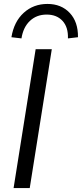

<svg xmlns="http://www.w3.org/2000/svg" viewBox="-20 -955 416 975"><path d="M49 0 161 -705H243L131 0ZM89 -760 38 -766Q51 -845 100.5 -890Q150 -935 221 -935Q291 -935 334 -889.5Q377 -844 376 -766L325 -760Q327 -817 297.5 -849Q268 -881 217 -881Q166 -881 132 -849Q98 -817 89 -760Z"/></svg>

Font: Nunito Sans
Style: Italic
Weight: 400
Italic angle: -9°
Designer: Vernon Adams
Foundry: Vernon Adams
Version: Version 3.006; ttfautohint (v1.8.3)